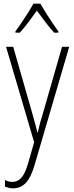

<svg xmlns="http://www.w3.org/2000/svg" viewBox="-20 -784 402 1046"><path d="M13 -529H52L156 -166Q169 -122 174 -101Q179 -80 183 -63H186Q192 -90 198.5 -114.5Q205 -139 214 -167L318 -529H357L169 113Q149 182 121 212Q93 242 51 242Q39 242 28.5 239.5Q18 237 7 233V197Q28 207 48 207Q75 207 95.5 185.5Q116 164 133 106L166 -9ZM200 -764Q213 -741 231.5 -711.5Q250 -682 268.5 -655Q287 -628 298 -613V-606H275Q252 -631 227 -664Q202 -697 181 -726Q161 -698 135.5 -664Q110 -630 88 -606H64V-613Q78 -632 96.5 -659Q115 -686 132.5 -714Q150 -742 162 -764Z"/></svg>

Font: Noto Sans Khmer UI Condensed ExtraLight
Style: Regular
Weight: 200
Width: 3
Designer: Danh Hong and the Monotype Design Team
Foundry: Monotype Imaging Inc.
Version: Version 2.002; ttfautohint (v1.8.4.7-5d5b)